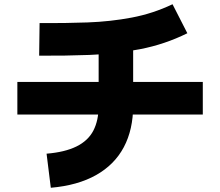

<svg xmlns="http://www.w3.org/2000/svg" viewBox="-20 -822 1040 907"><path d="M165 -559 167 -713Q284 -712 393 -716Q502 -720 602.5 -739Q703 -758 795 -802L865 -665Q758 -612 640.5 -589.5Q523 -567 403 -562.5Q283 -558 165 -559ZM938 -435V-281H62V-435ZM220 65 200 -96Q286 -103 341 -130Q396 -157 421 -205Q446 -253 446 -323V-647H609V-323Q609 -210 565 -127Q521 -44 434 5Q347 54 220 65Z"/></svg>

Font: Murecho Thin ExtraBold
Style: Regular
Weight: 800
Version: Version 1.010